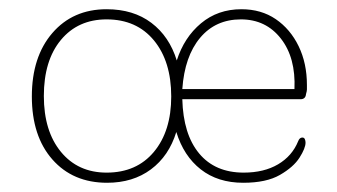

<svg xmlns="http://www.w3.org/2000/svg" viewBox="-20 -387 731 416"><path d="M362 -101Q346 -49 307 -20Q268 9 212 9Q138 9 93.5 -41.5Q49 -92 49 -178Q49 -264 93.5 -315.5Q138 -367 211 -367Q269 -367 308 -337.5Q347 -308 363 -256Q379 -306 415.5 -336.5Q452 -367 503 -367Q546 -367 577.5 -345.5Q609 -324 627 -287Q645 -250 645 -203Q645 -196 645 -193Q645 -190 643 -183Q642 -172 631 -172H375Q377 -96 411.5 -54.5Q446 -13 508 -13Q552 -13 582.5 -31Q613 -49 626 -81Q629 -89 635 -89Q639 -89 640.5 -85.5Q642 -82 642 -78Q642 -66 629 -45.5Q616 -25 586.5 -8Q557 9 507 9Q452 9 415 -20Q378 -49 362 -101ZM211 -13Q276 -13 313.5 -58Q351 -103 351 -178Q351 -254 313.5 -299.5Q276 -345 211 -345Q149 -345 112 -300.5Q75 -256 75 -179Q75 -103 112 -58Q149 -13 211 -13ZM375 -194H618Q621 -262 588.5 -303.5Q556 -345 502 -345Q447 -345 413.5 -305Q380 -265 375 -194Z"/></svg>

Font: Zain ExtraLight
Style: Regular
Weight: 200
Designer: Zain,Boutros
Foundry: Mobile Telecommunications Company (Zain), 2024
Version: Version 1.51; ttfautohint (v1.8.4)